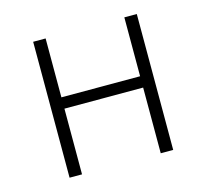

<svg xmlns="http://www.w3.org/2000/svg" viewBox="-77 -567 704 655"><g transform="rotate(-15 275.0 -240.0)"><path d="M92 0V-480H136V-272H414V-480H458V0H414V-232H136V0Z"/></g></svg>

Font: Source Sans 3 Light
Style: Regular
Weight: 300
Designer: Paul D. Hunt
Foundry: Adobe
Version: Version 3.052;hotconv 1.1.0;makeotfexe 2.6.0